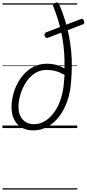

<svg xmlns="http://www.w3.org/2000/svg" viewBox="-20 -1033 700 1549"><path d="M249 19Q193 19 153.5 -4.5Q114 -28 93.5 -70.5Q73 -113 73 -168Q73 -225 91 -286Q109 -347 145.5 -400Q182 -453 235.5 -486Q289 -519 360 -519Q398 -519 432 -510Q466 -501 500 -481Q502 -542 498 -603.5Q494 -665 483 -727.5Q472 -790 454 -853.5Q436 -917 410 -981Q406 -990 410 -997Q414 -1004 425 -1009Q448 -1020 456 -1001Q484 -937 503.5 -873.5Q523 -810 535.5 -747.5Q548 -685 554 -623.5Q560 -562 559.5 -501.5Q559 -441 554 -381Q549 -294 524 -221Q499 -148 458 -94Q417 -40 363.5 -10.5Q310 19 249 19ZM255 -31Q301 -31 342.5 -56Q384 -81 417.5 -127.5Q451 -174 472 -239.5Q493 -305 497 -385Q498 -396 499 -407Q500 -418 501 -429Q464 -450 428.5 -459.5Q393 -469 356 -469Q301 -469 258.5 -440Q216 -411 187.5 -365.5Q159 -320 144 -268.5Q129 -217 129 -170Q129 -128 144.5 -96.5Q160 -65 188 -48Q216 -31 255 -31ZM365 -728Q357 -725 350 -729.5Q343 -734 340 -746Q338 -756 340.5 -762Q343 -768 352 -772L632 -879Q651 -887 658 -862Q661 -851 658.5 -845Q656 -839 647 -836ZM0 486H603V496H0ZM0 -20H603V0H0ZM0 -505H603V-500H0ZM0 -1006H603V-996H0Z"/></svg>

Font: Playwrite CA Guides
Style: Regular
Weight: 400
Designer: Veronika Burian, José Scaglione
Foundry: TypeTogether
Version: Version 1.003